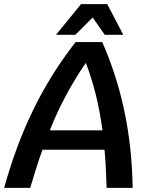

<svg xmlns="http://www.w3.org/2000/svg" viewBox="-62 -902 729 922"><path d="M440 -183H142Q115 -108 83 0H-42Q15 -206 99 -377.5Q183 -549 301 -700H429Q500 -538 536 -365Q572 -192 575 0H450Q447 -107 440 -183ZM430 -276Q407 -453 350 -600Q245 -447 177 -276ZM327 -882H453L530 -735H441L383 -818L300 -735H207Z"/></svg>

Font: Krub SemiBold
Style: Italic
Weight: 600
Italic angle: -8°
Designer: Ekaluck Peanpanawate
Foundry: Cadson Demak Co.,Ltd.
Version: Version 1.000; ttfautohint (v1.6)